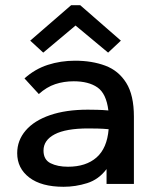

<svg xmlns="http://www.w3.org/2000/svg" viewBox="-20 -706 590 737"><path d="M224 11Q139 11 92.5 -24.5Q46 -60 46 -118Q46 -167 78.5 -205Q111 -243 172 -264Q233 -285 317 -285Q333 -285 353.5 -284.5Q374 -284 396 -282Q388 -347 354 -370.5Q320 -394 263 -394Q225 -394 192 -383Q159 -372 129 -345L74 -405Q114 -441 163.5 -457Q213 -473 268 -473Q333 -473 384 -454Q435 -435 464.5 -388Q494 -341 494 -258V0H389V-57Q359 -17 314.5 -3Q270 11 224 11ZM147 -128Q147 -93 174 -79.5Q201 -66 241 -66Q310 -66 350.5 -101.5Q391 -137 397 -210Q377 -212 356 -212.5Q335 -213 319 -213Q233 -213 190 -190.5Q147 -168 147 -128ZM146 -504 96 -550 253 -686H288L444 -550L395 -504L270 -608Z"/></svg>

Font: Inconsolata SemiExpanded SemiBold
Style: Regular
Weight: 600
Width: 6
Monospace: yes
Designer: Raph Levien, Cyreal, Brenton Simpson
Foundry: Raph Levien, Cyreal, Google
Version: Version 3.001; ttfautohint (v1.8.2.53-6de2)